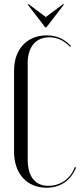

<svg xmlns="http://www.w3.org/2000/svg" viewBox="-20 -873 384 901"><path d="M109 -853 192 -745H198L281 -853H275L195 -793L115 -853ZM46 -160C46 -59 106 8 198 8C263 8 313 -26 337 -87L331 -89C312 -35 264 -1 207 -1C145 -1 110 -44 110 -125V-577C110 -653 148 -698 212 -698C248 -698 281 -683 309 -653L313 -657C282 -691 244 -707 199 -707C106 -707 46 -641 46 -542Z"/></svg>

Font: Moniqa Display
Style: Regular
Weight: 400
Designer: Rajesh Rajput
Foundry: Rajesh Rajput
Version: Version 1.000